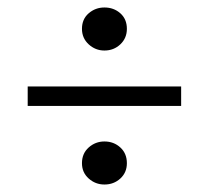

<svg xmlns="http://www.w3.org/2000/svg" viewBox="-20 -559 529 513"><path d="M259 -66Q235 -66 217 -82Q199 -98 199 -123Q199 -149 217 -165Q235 -181 259 -181Q284 -181 301.5 -165Q319 -149 319 -123Q319 -98 301.5 -82Q284 -66 259 -66ZM259 -424Q235 -424 217 -440.5Q199 -457 199 -482Q199 -508 217 -523.5Q235 -539 259 -539Q284 -539 301.5 -523.5Q319 -508 319 -482Q319 -457 301.5 -440.5Q284 -424 259 -424ZM464 -276H54V-328H464Z"/></svg>

Font: Lisu Bosa
Style: Italic
Weight: 400
Italic angle: -19°
Designer: David Morse, Annie Olsen, Victor Gaultney, Frank Grießhammer (Latin)
Foundry: SIL International
Version: Version 2.000